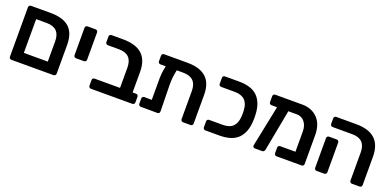

<svg xmlns="http://www.w3.org/2000/svg" viewBox="-7 -1240 3875 1908"><g transform="rotate(20 1930.5 -285.5)"><path d="M76 -7C80.7 -2.3 86.3 0 93 0H538C545.3 0 551.3 -2.5 556 -7.5C560.7 -12.5 563 -18.3 563 -25V-327C563 -411 541.3 -472.7 498 -512C454.7 -551.3 389 -571 301 -571H93C86.3 -571 80.7 -568.8 76 -564.5C71.3 -560.2 69 -554.3 69 -547V-24C69 -17.3 71.3 -11.7 76 -7ZM439 -107H186V-464H296C391.3 -464 439 -416.7 439 -322Z M674 -241C678.7 -236.3 684.3 -234 691 -234H776C782.7 -234 788.3 -236.3 793 -241C797.7 -245.7 800 -251.3 800 -258V-547C800 -553.7 797.7 -559.3 793 -564C788.3 -568.7 782.7 -571 776 -571H691C684.3 -571 678.7 -568.8 674 -564.5C669.3 -560.2 667 -554.3 667 -547V-258C667 -251.3 669.3 -245.7 674 -241Z M917 -7C921.7 -2.3 927.3 0 934 0H1372C1379.3 0 1385.2 -2.3 1389.5 -7C1393.8 -11.7 1396 -17.3 1396 -24V-83C1396 -90.3 1393.8 -96.2 1389.5 -100.5C1385.2 -104.8 1379.3 -107 1372 -107H1336V-323C1336 -407.7 1313.3 -470.2 1268 -510.5C1222.7 -550.8 1155.3 -571 1066 -571H944C937.3 -571 931.7 -568.8 927 -564.5C922.3 -560.2 920 -554.3 920 -547V-488C920 -481.3 922.3 -475.7 927 -471C931.7 -466.3 937.3 -464 944 -464H1061C1155.7 -464 1203 -416.3 1203 -321V-107H934C927.3 -107 921.7 -104.8 917 -100.5C912.3 -96.2 910 -90.3 910 -83V-24C910 -17.3 912.3 -11.7 917 -7Z M1946 -510.5C1902 -550.8 1835.7 -571 1747 -571H1500C1493.3 -571 1487.7 -568.8 1483 -564.5C1478.3 -560.2 1476 -554.3 1476 -547V-488C1476 -481.3 1478.3 -475.7 1483 -471C1487.7 -466.3 1493.3 -464 1500 -464H1557C1549.7 -434 1544.8 -405.8 1542.5 -379.5C1540.2 -353.2 1539.3 -323 1540 -289V-103L1461 -104C1454.3 -104 1448.7 -101.8 1444 -97.5C1439.3 -93.2 1437 -87.3 1437 -80V-25C1437 -18.3 1439.3 -12.7 1444 -8C1448.7 -3.3 1454.3 -1 1461 -1L1637 0C1644.3 0 1650.2 -2.3 1654.5 -7C1658.8 -11.7 1661 -17.3 1661 -24L1656 -292C1655.3 -324.7 1656.3 -354 1659 -380C1661.7 -406 1666.3 -434 1673 -464H1741C1836.3 -464 1884 -416.7 1884 -322V-24C1884 -17.3 1886.3 -11.7 1891 -7C1895.7 -2.3 1901.3 0 1908 0H1988C1995.3 0 2001.2 -2.3 2005.5 -7C2009.8 -11.7 2012 -17.3 2012 -24V-327C2012 -409 1990 -470.2 1946 -510.5Z M2127 -7C2131.7 -2.3 2137.3 0 2144 0H2293C2382.3 0 2448.2 -21.7 2490.5 -65C2532.8 -108.3 2555.7 -170.7 2559 -252C2559.7 -260.7 2560 -272 2560 -286C2560 -299.3 2559.7 -310.3 2559 -319C2555.7 -400.3 2532.8 -462.7 2490.5 -506C2448.2 -549.3 2382.3 -571 2293 -571H2144C2137.3 -571 2131.7 -568.8 2127 -564.5C2122.3 -560.2 2120 -554.3 2120 -547V-484C2120 -477.3 2122.3 -471.7 2127 -467C2131.7 -462.3 2137.3 -460 2144 -460H2288C2382 -460 2431 -412.3 2435 -317C2435.7 -309 2436 -298.7 2436 -286C2436 -273.3 2435.7 -262.7 2435 -254C2432.3 -207.3 2419.2 -171.8 2395.5 -147.5C2371.8 -123.2 2336 -111 2288 -111H2144C2137.3 -111 2131.7 -108.8 2127 -104.5C2122.3 -100.2 2120 -94.3 2120 -87V-24C2120 -17.3 2122.3 -11.7 2127 -7Z M3124 -507.5C3082.7 -549.8 3028.7 -571 2962 -571H2676C2669.3 -571 2663.7 -568.8 2659 -564.5C2654.3 -560.2 2652 -554.3 2652 -547V-484C2652 -477.3 2654.3 -471.7 2659 -467C2663.7 -462.3 2669.3 -460 2676 -460H2735L2646 -25C2644.7 -18.3 2646.2 -12.5 2650.5 -7.5C2654.8 -2.5 2660.7 0 2668 0H2746C2752.7 0 2758.5 -2.5 2763.5 -7.5C2768.5 -12.5 2771.3 -18.3 2772 -25L2854 -461H2945C2977.7 -461 3004.7 -448.2 3026 -422.5C3047.3 -396.8 3058 -362.7 3058 -320V-107H2897C2890.3 -107 2884.7 -104.8 2880 -100.5C2875.3 -96.2 2873 -90.3 2873 -83V-24C2873 -17.3 2875.3 -11.7 2880 -7C2884.7 -2.3 2890.3 0 2897 0H3162C3169.3 0 3175.2 -2.3 3179.5 -7C3183.8 -11.7 3186 -17.3 3186 -24V-327C3186 -405 3165.3 -465.2 3124 -507.5Z M3677 -7C3681.7 -2.3 3687.3 0 3694 0H3775C3782.3 0 3788.2 -2.3 3792.5 -7C3796.8 -11.7 3799 -17.3 3799 -24V-323C3799 -488.3 3710.3 -571 3533 -571H3321C3314.3 -571 3308.7 -568.8 3304 -564.5C3299.3 -560.2 3297 -554.3 3297 -547V-488C3297 -481.3 3299.3 -475.7 3304 -471C3308.7 -466.3 3314.3 -464 3321 -464H3528C3622.7 -464 3670 -416.7 3670 -322V-24C3670 -17.3 3672.3 -11.7 3677 -7ZM3304 -7C3308.7 -2.3 3314.3 0 3321 0H3401C3408.3 0 3414.3 -2.3 3419 -7C3423.7 -11.7 3426 -17.3 3426 -24V-338C3426 -344.7 3423.7 -350.3 3419 -355C3414.3 -359.7 3408.3 -362 3401 -362H3321C3314.3 -362 3308.7 -359.8 3304 -355.5C3299.3 -351.2 3297 -345.3 3297 -338V-24C3297 -17.3 3299.3 -11.7 3304 -7Z"/></g></svg>

Font: Rubik
Style: Regular
Weight: 500
Designer: Hubert & Fischer
Foundry: Hubert & Fischer
Version: Version 1.100